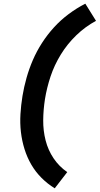

<svg xmlns="http://www.w3.org/2000/svg" viewBox="-20 -861 541 1042"><path d="M277 161Q238 137 205.5 104.5Q173 72 150 32.5Q127 -7 113 -52Q99 -97 93.5 -144.5Q88 -192 91 -241.5Q94 -291 102 -340Q110 -389 124 -438.5Q138 -488 158.5 -535.5Q179 -583 208 -628Q237 -673 273 -712.5Q309 -752 352.5 -784.5Q396 -817 443 -841L501 -748Q442 -716 393.5 -669Q345 -622 310 -565Q275 -508 254.5 -446.5Q234 -385 224 -323Q215 -265 214.5 -208.5Q214 -152 227.5 -99Q241 -46 271 -1.5Q301 43 345 73Z"/></svg>

Font: Iosevka Term Curly XBd Obl
Style: Regular
Weight: 800
Italic angle: -9°
Designer: Belleve Invis
Foundry: Belleve Invis
Version: Version 32.3.0